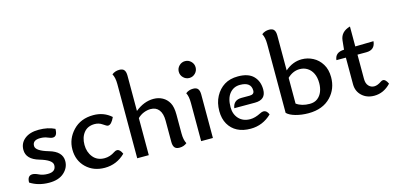

<svg xmlns="http://www.w3.org/2000/svg" viewBox="-67 -1123 3155 1534"><g transform="rotate(-15 1510.5 -356.0)"><path d="M189 6.8Q99.1 6.8 32.2 -36.1Q32.2 -93.3 75.2 -93.3Q95.2 -93.3 125 -78.6Q154.8 -64 195.8 -64Q262.7 -64 262.7 -119.1Q262.7 -161.6 159.2 -191.7Q55.7 -221.7 55.7 -299.8Q55.7 -355.5 98.4 -389.6Q141.1 -423.8 214.8 -423.8Q292 -423.8 346.7 -396Q346.7 -334 309.1 -334Q293 -334 268.3 -345Q243.7 -356 209 -356Q146 -356 146 -308.1Q146 -267.1 251 -236.8Q356 -206.5 356 -127.9Q356 -72.8 312 -33Q268.1 6.8 189 6.8Z M648.4 6.8Q555.2 6.8 494.9 -51.5Q434.6 -109.9 434.6 -201.2Q434.6 -289.6 498 -356.7Q561.5 -423.8 666.5 -423.8Q752.9 -423.8 814 -369.1Q788.1 -312 760.3 -312Q749.5 -312 721.7 -332Q693.8 -352.1 658.2 -352.1Q600.6 -352.1 569.1 -313Q537.6 -273.9 537.6 -211.9Q537.6 -152.3 571.5 -110.1Q605.5 -67.9 666.5 -67.9Q711.4 -67.9 752.4 -95.7Q765.1 -104.5 776.9 -104.5Q801.3 -104.5 818.8 -64Q747.1 6.8 648.4 6.8Z M1266.1 5.9Q1237.8 5.9 1225.8 -9.5Q1213.9 -24.9 1213.9 -55.7V-231Q1213.9 -289.6 1189.9 -320.8Q1166 -352.1 1121.1 -352.1Q1093.3 -352.1 1064.7 -340.8Q1036.1 -329.6 1012.7 -306.6V0H917V-613.8Q917 -668 899.4 -698.7Q925.3 -719.7 960.9 -719.7Q989.3 -719.7 1001 -704.3Q1012.7 -689 1012.7 -658.2V-365.7Q1085 -424.8 1164.1 -424.8Q1205.6 -424.8 1238.5 -406.7Q1271.5 -388.7 1290.8 -354Q1310.1 -319.3 1310.1 -256.3V-100.1Q1310.1 -45.9 1327.6 -15.1Q1301.8 5.9 1266.1 5.9Z M1486.3 -511.7Q1457.5 -511.7 1437 -532.2Q1416.5 -552.7 1416.5 -581.5Q1416.5 -609.9 1437 -630.4Q1457.5 -650.9 1486.3 -650.9Q1514.6 -650.9 1535.2 -630.4Q1555.7 -609.9 1555.7 -581.5Q1555.7 -552.7 1535.2 -532.2Q1514.6 -511.7 1486.3 -511.7ZM1543 0H1445.8V-315.4Q1445.8 -371.6 1429.7 -400.4Q1455.6 -421.4 1491.2 -421.4Q1519.5 -421.4 1531.2 -406Q1543 -390.6 1543 -359.9Z M1855 6.8Q1791 6.8 1745.4 -16.8Q1699.7 -40.5 1673.8 -85.7Q1647.9 -130.9 1647.9 -193.8Q1647.9 -262.2 1675.8 -314.2Q1703.6 -366.2 1749.8 -395Q1795.9 -423.8 1863.3 -423.8Q1948.7 -423.8 1990.2 -381.3Q2031.7 -338.9 2031.7 -270Q2031.7 -185.5 1940.9 -185.5H1769.5Q1779.8 -250.5 1846.7 -250.5H1913.6Q1952.6 -250.5 1952.6 -282.7Q1952.6 -354 1860.8 -354Q1808.6 -354 1775.6 -314.5Q1742.7 -274.9 1742.7 -200.2Q1742.7 -142.6 1777.3 -105.2Q1812 -67.9 1871.6 -67.9Q1911.1 -67.9 1959.5 -92.8Q1975.1 -101.1 1987.8 -101.1Q2014.6 -101.1 2029.3 -64.9Q1955.1 6.8 1855 6.8Z M2362.3 -63Q2400.9 -63 2426.5 -82.5Q2452.1 -102.1 2464.6 -133.8Q2477.1 -165.5 2477.1 -204.1Q2477.1 -252 2460.9 -284.7Q2444.8 -317.4 2417 -334.7Q2389.2 -352.1 2354 -352.1Q2298.3 -352.1 2252 -307.6V-94.7Q2295.4 -63 2362.3 -63ZM2333 6.8Q2276.9 6.8 2227.8 -6.8Q2178.7 -20.5 2156.2 -43.5V-613.8Q2156.2 -668 2138.7 -698.7Q2164.6 -719.7 2200.2 -719.7Q2228.5 -719.7 2240.2 -704.3Q2252 -689 2252 -658.2V-368.7Q2314.9 -423.8 2390.1 -423.8Q2438.5 -423.8 2482.2 -401.1Q2525.9 -378.4 2553.5 -333.7Q2581.1 -289.1 2581.1 -225.1Q2581.1 -129.4 2519 -64Q2452.1 6.8 2333 6.8Z M2877 7.8Q2815.4 7.8 2775.4 -29.5Q2735.4 -66.9 2735.4 -125V-345.2H2657.2Q2663.1 -408.2 2737.3 -410.2L2745.1 -485.4Q2752.9 -555.7 2831.1 -577.1V-412.1L2982.4 -415Q2976.1 -344.2 2903.8 -344.2H2831.1V-143.1Q2831.1 -105.5 2849.9 -85.2Q2868.7 -64.9 2896 -64.9Q2922.9 -64.9 2956.1 -87.9Q2965.8 -94.7 2975.1 -94.7Q2996.6 -94.7 3014.6 -55.2Q2955.1 7.8 2877 7.8Z"/></g></svg>

Font: Bainsley
Style: Regular
Weight: 400
Designer: Paul James MIller
Foundry: High-Logic / Made with FontCreator
Version: Version 1.411;March 28, 2021;FontCreator 13.0.0.2683 64-bit